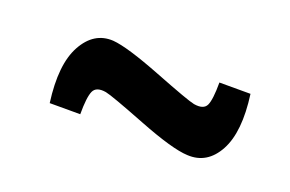

<svg xmlns="http://www.w3.org/2000/svg" viewBox="-37 -450 491 325"><g transform="rotate(20 208.5 -287.5)"><path d="M126 -357Q152 -355 216 -330Q280 -305 291 -303Q309 -300 314 -310.5Q319 -321 319 -352H375Q384 -286 365 -251Q346 -216 310 -218Q283 -219 219 -244Q155 -269 144 -271Q126 -274 121 -263Q116 -252 116 -221H61Q52 -288 71.5 -323.5Q91 -359 126 -357Z"/></g></svg>

Font: Exo 2 Semi Bold Condensed
Style: Regular
Weight: 600
Width: 3
Designer: Natanael Gama
Version: Version 1.001;PS 001.001;hotconv 1.0.70;makeotf.lib2.5.58329